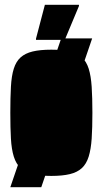

<svg xmlns="http://www.w3.org/2000/svg" viewBox="-20 -725 426 800"><path d="M23 55 235 -565H364L152 55ZM194 8Q147 8 116 0.5Q85 -7 66 -24.5Q47 -42 37.5 -72.5Q28 -103 25.5 -147.5Q23 -192 23 -255Q23 -318 25.5 -363.5Q28 -409 37.5 -439Q47 -469 66 -486Q85 -503 116 -510.5Q147 -518 194 -518Q240 -518 271 -510.5Q302 -503 321 -486Q340 -469 349.5 -439Q359 -409 362 -363.5Q365 -318 365 -255Q365 -192 362 -147.5Q359 -103 349.5 -72.5Q340 -42 321 -24.5Q302 -7 271 0.5Q240 8 194 8ZM194 -112Q202 -112 207 -115Q212 -118 214.5 -131.5Q217 -145 217.5 -174Q218 -203 218 -255Q218 -307 217.5 -336.5Q217 -366 214.5 -379Q212 -392 207 -395Q202 -398 193 -398Q185 -398 180 -395Q175 -392 172 -379Q169 -366 169 -336.5Q169 -307 169 -255Q169 -203 169.5 -174Q170 -145 172 -131.5Q174 -118 179.5 -115Q185 -112 194 -112ZM130 -559V-564L167 -705H309V-700L250 -559Z"/></svg>

Font: Saira ExtraCondensed Black
Style: Regular
Weight: 900
Width: 2
Designer: Hector Gatti with collaboration of the Omnibus-Type team
Foundry: Omnibus-Type
Version: Version 1.101